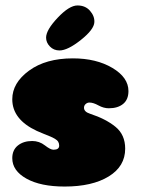

<svg xmlns="http://www.w3.org/2000/svg" viewBox="-20 -684 516 704"><path d="M217 0Q318 0 378.5 -37Q439 -74 439 -139Q439 -190 403.5 -219Q368 -248 310 -267Q288 -274 288 -289Q288 -297 294 -302.5Q300 -308 308 -308Q322 -308 341 -297.5Q360 -287 379 -287Q412 -287 431.5 -303Q451 -319 451 -350Q451 -400 392 -435Q333 -470 247 -470Q148 -470 86.5 -425Q25 -380 25 -320Q25 -246 115 -204Q126 -199 141 -193Q156 -187 164.5 -183.5Q173 -180 181.5 -175Q190 -170 193.5 -164Q197 -158 197 -150Q197 -135 176 -135Q165 -135 144.5 -151Q124 -167 98 -167Q66 -167 45.5 -150.5Q25 -134 25 -104Q25 -58 77 -29Q129 0 217 0ZM198 -499Q228 -499 276.5 -537.5Q325 -576 326 -603Q327 -625 310 -644.5Q293 -664 264 -664Q234 -664 191.5 -619Q149 -574 149 -546Q149 -528 163 -513.5Q177 -499 198 -499Z"/></svg>

Font: Cherry Bomb
Style: Regular
Weight: 400
Designer: satsuyako
Foundry: satsuyako
Version: Version 4.0